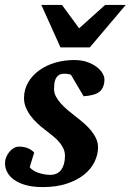

<svg xmlns="http://www.w3.org/2000/svg" viewBox="-27 -742 527 774"><path d="M394 -422.9Q394 -389.2 375 -373Q356 -356.9 310.1 -354L258.8 -440.9Q255.4 -441.9 251.5 -442.9Q248 -443.8 243.2 -444.3Q238.3 -444.8 232.9 -444.8Q217.8 -444.8 209.5 -438.7Q201.2 -432.6 197 -423.3Q192.9 -414.1 191.9 -403.1Q190.9 -392.1 190.9 -382.8Q190.9 -367.2 198.7 -352.5Q206.5 -337.9 219.2 -324Q231.9 -310.1 247.8 -296.6Q263.7 -283.2 279.8 -271Q296.9 -257.8 312.7 -243.9Q328.6 -230 341.1 -214.6Q353.5 -199.2 360.8 -182.6Q368.2 -166 368.2 -147.9Q368.2 -119.1 354.5 -90.3Q340.8 -61.5 313 -38.8Q285.2 -16.1 243.2 -2Q201.2 12.2 145 12.2Q105.5 12.2 76.9 4.2Q48.3 -3.9 29.8 -17.3Q11.2 -30.8 2.2 -47.9Q-6.8 -64.9 -6.8 -83Q-6.8 -96.2 -2 -108.4Q2.9 -120.6 11 -130.1Q19 -139.6 28.8 -145.3Q38.6 -150.9 48.8 -150.9Q70.8 -150.9 85.9 -144.3Q101.1 -137.7 110.8 -127L92.8 -67.9Q98.1 -60.5 107.9 -54.7Q117.7 -48.8 129.2 -44.9Q140.6 -41 152.6 -39.1Q164.6 -37.1 174.8 -37.1Q205.1 -37.1 220 -57.9Q234.9 -78.6 234.9 -113.8Q234.9 -128.9 229 -142.3Q223.1 -155.8 212.4 -168.5Q201.7 -181.2 186.5 -193.6Q171.4 -206.1 152.8 -220.2Q137.2 -231.9 122.3 -246.1Q107.4 -260.3 95.7 -276.1Q84 -292 76.9 -309.6Q69.8 -327.1 69.8 -346.2Q69.8 -381.3 86.4 -409.7Q103 -438 130.9 -458.3Q158.7 -478.5 195.3 -489.3Q231.9 -500 272 -500Q303.2 -500 326.2 -491.5Q349.1 -482.9 364.3 -470.9Q379.4 -459 386.7 -445.6Q394 -432.1 394 -422.9ZM335 -550.8H216.8L139.6 -722.2H222.7L292 -627.9L397 -722.2H480Z"/></svg>

Font: Charis SIL Eur
Style: Bold Italic
Weight: 700
Italic angle: -11°
Foundry: SIL International
Version: Version 5.000